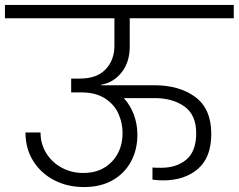

<svg xmlns="http://www.w3.org/2000/svg" viewBox="-49 -760 966 777"><path d="M476 -571Q476 -509 443.5 -467.5Q411 -426 360 -417V-415H575Q678 -415 742 -367Q806 -319 806 -218Q806 -123 752 -76.5Q698 -30 611 -30Q591 -30 568 -33V-82Q580 -81 603 -81Q666 -81 705.5 -114.5Q745 -148 745 -221Q745 -295 697.5 -329Q650 -363 576 -363H452Q478 -335 492.5 -296.5Q507 -258 507 -215Q507 -154 481 -106Q455 -58 406.5 -30.5Q358 -3 291 -3Q223 -3 169 -31.5Q115 -60 84.5 -110Q54 -160 54 -224H115Q115 -178 138 -140.5Q161 -103 200.5 -81.5Q240 -60 288 -60Q360 -60 403.5 -105.5Q447 -151 447 -222Q447 -263 430 -300.5Q413 -338 375.5 -362Q338 -386 281 -386H239V-442H274Q343 -442 378.5 -479.5Q414 -517 414 -575V-686H-29V-740H897V-686H476Z"/></svg>

Font: A Bank Premium Light
Style: Regular
Weight: 300
Designer: Ninad Kale (Devanagari), Jonny Pinhorn (Latin), Htun Naung (Myanmar)
Foundry: Indian Type Foundry
Version: 4.004